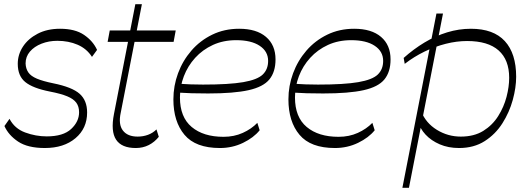

<svg xmlns="http://www.w3.org/2000/svg" viewBox="-20 -692 2497 908"><path d="M192 8Q111 8 65.5 -22.5Q20 -53 1 -96L25 -130Q49 -84 99 -65.5Q149 -47 201 -47Q279 -47 316.5 -82Q354 -117 354 -161Q354 -188 341 -206Q328 -224 298 -236.5Q268 -249 216 -259Q135 -275 99.5 -304Q64 -333 64 -390Q64 -434 88.5 -471.5Q113 -509 158 -532.5Q203 -556 264 -556Q335 -556 377.5 -527Q420 -498 439 -456L415 -423Q390 -462 347 -480.5Q304 -499 251 -499Q211 -499 176.5 -485.5Q142 -472 121.5 -448Q101 -424 101 -392Q102 -367 114 -349.5Q126 -332 154.5 -320Q183 -308 232 -298Q321 -280 356.5 -248.5Q392 -217 392 -160Q392 -85 337 -38.5Q282 8 192 8Z M622 8Q555 8 529 -31.5Q503 -71 519 -153L620 -672H651L551 -159Q539 -104 561 -75Q583 -46 631 -46Q657 -46 680 -54.5Q703 -63 720 -80L731 -45Q711 -20 683.5 -6Q656 8 622 8ZM489 -494 499 -548H811L801 -494Z M1020 8Q905 8 852.5 -54.5Q800 -117 800 -222Q800 -286 822 -345.5Q844 -405 885 -452.5Q926 -500 983.5 -528Q1041 -556 1111 -556Q1193 -556 1238 -517.5Q1283 -479 1283 -411Q1283 -352 1254 -316.5Q1225 -281 1155.5 -265.5Q1086 -250 964 -250Q919 -250 886.5 -251Q854 -252 824 -254V-296Q853 -294 882 -293Q911 -292 940 -292Q1064 -292 1130.5 -303.5Q1197 -315 1222.5 -339.5Q1248 -364 1248 -404Q1248 -449 1208 -475.5Q1168 -502 1097 -502Q1036 -502 987 -479.5Q938 -457 903 -418.5Q868 -380 849.5 -331.5Q831 -283 831 -231Q831 -138 886.5 -91.5Q942 -45 1037 -45Q1087 -45 1128 -63.5Q1169 -82 1197 -111L1208 -76Q1180 -41 1129.5 -16.5Q1079 8 1020 8Z M1564 8Q1449 8 1396.5 -54.5Q1344 -117 1344 -222Q1344 -286 1366 -345.5Q1388 -405 1429 -452.5Q1470 -500 1527.5 -528Q1585 -556 1655 -556Q1737 -556 1782 -517.5Q1827 -479 1827 -411Q1827 -352 1798 -316.5Q1769 -281 1699.5 -265.5Q1630 -250 1508 -250Q1463 -250 1430.5 -251Q1398 -252 1368 -254V-296Q1397 -294 1426 -293Q1455 -292 1484 -292Q1608 -292 1674.5 -303.5Q1741 -315 1766.5 -339.5Q1792 -364 1792 -404Q1792 -449 1752 -475.5Q1712 -502 1641 -502Q1580 -502 1531 -479.5Q1482 -457 1447 -418.5Q1412 -380 1393.5 -331.5Q1375 -283 1375 -231Q1375 -138 1430.5 -91.5Q1486 -45 1581 -45Q1631 -45 1672 -63.5Q1713 -82 1741 -111L1752 -76Q1724 -41 1673.5 -16.5Q1623 8 1564 8Z M2151 8Q2100 8 2059.5 -9.5Q2019 -27 1992.5 -55.5Q1966 -84 1958 -117L1972 -165Q1994 -110 2046 -78Q2098 -46 2159 -46Q2222 -46 2265.5 -73Q2309 -100 2336 -143Q2363 -186 2375.5 -234Q2388 -282 2388 -324Q2388 -409 2338 -453.5Q2288 -498 2189 -498Q2140 -498 2088.5 -485Q2037 -472 1987.5 -448Q1938 -424 1894 -390L1889 -418Q1936 -460 1987.5 -491Q2039 -522 2094.5 -539Q2150 -556 2207 -556Q2314 -556 2367.5 -497.5Q2421 -439 2421 -329Q2421 -278 2405 -219.5Q2389 -161 2356 -109Q2323 -57 2272 -24.5Q2221 8 2151 8ZM1883 196 2044 -628H2075L1914 196Z"/></svg>

Font: Savate ExtraLight
Style: Italic
Weight: 200
Italic angle: -11°
Designer: Max Esnée
Foundry: Plomb Type
Version: Version 2.000